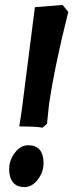

<svg xmlns="http://www.w3.org/2000/svg" viewBox="-20 -741 296 776"><path d="M170 -241 152 -225Q127 -230 58 -230Q64 -266 68 -296L121 -712L233 -721L256 -693Q201 -475 178 -318ZM17 -58Q17 -93 40 -123.5Q63 -154 94 -154Q125 -154 140.5 -135.5Q156 -117 156 -81.5Q156 -46 133 -15.5Q110 15 79 15Q48 15 32.5 -4Q17 -23 17 -58Z"/></svg>

Font: Andada SC
Style: Bold Italic
Weight: 700
Italic angle: -8.29999°
Designer: Carolina Giovagnoli
Foundry: Carolina Giovagnoli
Version: Version 1.003